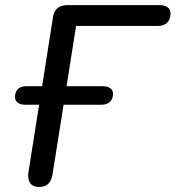

<svg xmlns="http://www.w3.org/2000/svg" viewBox="-20 -725 688 752"><path d="M91.4 -50.1 133.2 -314.8H78.5Q59.8 -314.8 49.2 -323.1Q38.7 -331.3 38.7 -345.2Q38.7 -365.3 50.4 -376.3Q62 -387.3 83 -387.3H144.9L187.6 -657.6Q190.9 -681.5 205.4 -693.2Q219.9 -705 243.4 -705H604Q625 -705 636.5 -696.6Q647.9 -688.2 647.9 -672.1Q647.9 -649.2 634.8 -636.3Q621.8 -623.4 598.9 -623.4H278L240.7 -387.3H382.9Q401.7 -387.3 412.2 -379.3Q422.7 -371.4 422.7 -357.5Q422.7 -338.1 410.8 -326.5Q398.8 -314.8 378.4 -314.8H229.1L185.6 -41.7Q181.7 -16.9 168.7 -4.8Q155.7 7.3 132.6 7.3Q108.8 7.3 98.1 -8.2Q87.5 -23.7 91.4 -50.1Z"/></svg>

Font: SN Pro Thin
Style: Italic
Weight: 200
Italic angle: -9°
Designer: Tobias Whetton
Foundry: Supernotes
Version: Version 1.003;Glyphs 3.3 (3324)